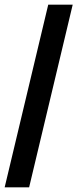

<svg xmlns="http://www.w3.org/2000/svg" viewBox="-20 -756 332 824"><path d="M0 48 187 -736H292L105 48Z"/></svg>

Font: Archivo SemiCondensed ExtraBold
Style: Regular
Weight: 800
Width: 4
Designer: Hector Gatti
Foundry: Omnibus-Type
Version: Version 2.001